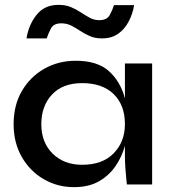

<svg xmlns="http://www.w3.org/2000/svg" viewBox="-20 -759 706 790"><path d="M284 11Q216 11 159.5 -22Q103 -55 69.5 -113.5Q36 -172 36 -248Q36 -326 70 -384.5Q104 -443 162 -476Q220 -509 292 -509Q381 -509 428.5 -466Q476 -423 494 -354V-498H606V0H502Q502 0 500 -19Q498 -38 496 -65.5Q494 -93 494 -118V-159Q482 -115 456 -76.5Q430 -38 388 -13.5Q346 11 284 11ZM318 -81Q402 -81 448 -128.5Q494 -176 494 -248Q494 -327 447.5 -372Q401 -417 318 -417Q238 -417 194 -370Q150 -323 150 -248Q150 -173 196.5 -127Q243 -81 318 -81ZM400 -601Q371 -601 349.5 -610.5Q328 -620 310 -632Q292 -644 273.5 -653.5Q255 -663 232 -663Q201 -663 190 -642.5Q179 -622 172 -601H89Q98 -657 130.5 -698Q163 -739 221 -739Q250 -739 272.5 -729.5Q295 -720 313.5 -707.5Q332 -695 350 -685.5Q368 -676 388 -676Q420 -676 431.5 -697Q443 -718 449 -738H532Q526 -702 509.5 -670.5Q493 -639 466 -620Q439 -601 400 -601Z"/></svg>

Font: Syne SemiBold
Style: Regular
Weight: 600
Designer: Lucas Descroix
Foundry: Bonjour Monde
Version: Version 2.200; ttfautohint (v1.8.4)